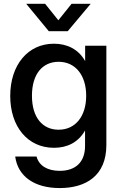

<svg xmlns="http://www.w3.org/2000/svg" viewBox="-20 -749 620 980"><path d="M284.7 210.9C418 210.9 522.9 148.4 522.9 -8.8V-515.6H414.6V-438H414.1C379.9 -498.5 321.8 -525.9 254.9 -525.9C122.1 -525.9 32.2 -417 32.2 -259.3C32.2 -103 121.1 5.4 255.4 5.4C323.2 5.4 378.9 -22 413.6 -82H414.1V-3.9C414.1 78.1 366.2 123 284.7 123C224.1 123 179.2 98.1 166.5 49.8H57.6C70.8 150.9 155.3 210.9 284.7 210.9ZM279.3 -86.9C198.2 -86.9 143.1 -147.9 143.1 -260.3C143.1 -372.6 198.2 -433.6 279.3 -433.6C364.7 -433.6 419.9 -365.2 419.9 -260.3C419.9 -155.3 364.7 -86.9 279.3 -86.9ZM210.4 -729.5H114.3V-729L229 -589.8H325.7L442.4 -729V-729.5H345.2L277.8 -645.5Z"/></svg>

Font: Raveo Display Display Medium
Style: Regular
Weight: 500
Designer: Jakub Foglar, Rasmus Andersson (Inter)
Foundry: Jakubfoglar.com
Version: Version 1.100;Glyphs 3.2.3 (3260)